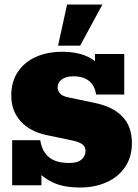

<svg xmlns="http://www.w3.org/2000/svg" viewBox="-20 -823 614 853"><path d="M336 10Q260 10 211.5 -14Q163 -38 130 -81L164 -61V0H34V-200H159Q166 -151 197 -125Q228 -99 288 -99Q325 -99 342.5 -114.5Q360 -130 360 -152Q360 -172 345 -182.5Q330 -193 301 -199L186 -223Q112 -239 71 -285Q30 -331 30 -399Q30 -459 58.5 -502.5Q87 -546 138 -569.5Q189 -593 258 -593Q317 -593 361 -575Q405 -557 436 -516H402V-583H532V-403H407Q401 -443 375.5 -463.5Q350 -484 306 -484Q283 -484 267 -477Q251 -470 243.5 -459Q236 -448 236 -434Q236 -421 246 -408.5Q256 -396 285 -390L400 -366Q482 -349 524 -305Q566 -261 566 -187Q566 -126 536 -81.5Q506 -37 454 -13.5Q402 10 336 10ZM238 -620 278 -803H435L336 -620Z"/></svg>

Font: Rokkitt SemiBold Black
Style: Regular
Weight: 900
Version: Version 3.103